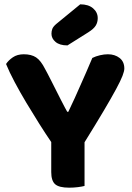

<svg xmlns="http://www.w3.org/2000/svg" viewBox="-20 -861 609 888"><path d="M555 -544Q555 -532 546.5 -510Q538 -488 517 -449Q496 -410 460.5 -350Q425 -290 371 -203V-1Q360 2 340.5 4.5Q321 7 300 7Q253 7 235 -9Q217 -25 217 -65V-204Q191 -242 161 -289.5Q131 -337 102 -385.5Q73 -434 48 -481Q23 -528 8 -565Q19 -582 39.5 -596Q60 -610 90 -610Q125 -610 147 -595.5Q169 -581 189 -541Q191 -538 199 -522.5Q207 -507 217.5 -486.5Q228 -466 240 -442Q252 -418 262.5 -397.5Q273 -377 281 -362Q289 -347 291 -344H296Q312 -377 325.5 -407Q339 -437 352 -466.5Q365 -496 378.5 -526.5Q392 -557 407 -593Q423 -601 442.5 -605.5Q462 -610 479 -610Q511 -610 533 -593Q555 -576 555 -544ZM351 -841Q389 -841 410.5 -822.5Q432 -804 432 -777Q432 -758 423 -743Q414 -728 389 -712L292 -651Q256 -651 237 -667Q218 -683 218 -705Q218 -717 222 -727.5Q226 -738 240 -750Z"/></svg>

Font: Baloo Thambi 2
Style: Bold
Weight: 700
Designer: Aadarsh Rajan and Ek Type
Foundry: Ek Type
Version: Version 1.640;hotconv 1.0.111;makeotfexe 2.5.65597; ttfautoh